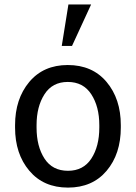

<svg xmlns="http://www.w3.org/2000/svg" viewBox="-20 -829 608 859"><path d="M47.4 -269Q47.4 -386.2 110.8 -462.2Q174.3 -538.1 283.2 -538.1Q393.1 -538.1 456.8 -462.4Q520.5 -386.7 520.5 -269V-258.3Q520.5 -140.1 457 -64.9Q393.6 10.3 284.2 10.3Q174.8 10.3 111.1 -65.2Q47.4 -140.6 47.4 -258.3ZM143.6 -258.3Q143.6 -174.3 179 -119.6Q214.4 -64.9 284.2 -64.9Q353 -64.9 388.7 -119.6Q424.3 -174.3 424.3 -258.3V-269Q424.3 -352.1 388.4 -407.2Q352.5 -462.4 283.2 -462.4Q214.4 -462.4 179 -407.2Q143.6 -352.1 143.6 -269ZM286.1 -809.1H387.7L302.2 -623.5H256.3Z"/></svg>

Font: GeogebraSans
Style: Regular
Weight: 400
Designer: Google
Version: Version 1.100140; 2013